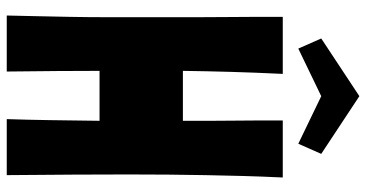

<svg xmlns="http://www.w3.org/2000/svg" viewBox="-278 -807 1085 569"><g transform="rotate(90 264.5 -522.5)"><path d="M506 -818Q503 -755 501.5 -699Q500 -643 499 -588.5Q498 -534 497.5 -478.5Q497 -423 497 -360Q497 -286 497.5 -199Q498 -112 499 0H333Q335 -60 336 -125.5Q337 -191 338 -275H190Q190 -216 190.5 -148.5Q191 -81 192 0H26Q27 -44 28 -90Q29 -136 30 -189Q31 -242 31 -305Q31 -368 31 -445Q31 -513 31 -562.5Q31 -612 30.5 -653Q30 -694 30 -732.5Q30 -771 30 -818H199Q195 -735 193 -664.5Q191 -594 190 -522H338Q338 -568 338 -605.5Q338 -643 337.5 -677.5Q337 -712 337 -745.5Q337 -779 337 -818ZM265 -1045 436 -932 406 -864 265 -932 124 -864 94 -932Z"/></g></svg>

Font: Ranchers
Style: Regular
Weight: 400
Designer: Pablo Impallari, Brenda Gallo
Foundry: Pablo Impallari, Brenda Gallo
Version: Version 1.000; ttfautohint (v0.8) -G 200 -r 50